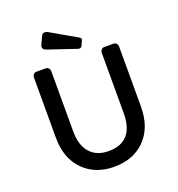

<svg xmlns="http://www.w3.org/2000/svg" viewBox="-169 -1111 1167 1260"><g transform="rotate(-20 414.5 -480.5)"><path d="M413.6 -96.7Q590.8 -96.7 590.8 -298.3V-717.3Q590.8 -730 598.9 -739.3Q606.9 -748.5 618.2 -748.5H685.1Q696.3 -748.5 704.1 -739.3Q711.9 -730 711.9 -717.3V-299.3Q711.9 -148.9 624 -64.5Q543.5 12.7 414.1 12.7Q284.2 12.7 202.6 -67.4Q117.2 -150.9 117.2 -299.3V-717.3Q117.2 -730 125.2 -739.3Q133.3 -748.5 144.5 -748.5H211.4Q222.7 -748.5 230.5 -739.3Q238.3 -730 238.3 -717.3V-298.3Q238.3 -197.3 287.6 -145.5Q333 -96.7 413.6 -96.7ZM253.4 -863.8Q232.4 -871.1 232.4 -889.2Q232.4 -896 236.3 -903.8L262.7 -960Q268.1 -972.7 283 -972.7Q297.9 -972.7 309.6 -964.8L488.8 -861.8Q503.4 -853.5 496.1 -838.9L481 -806.2Q472.7 -789.6 453.1 -796.4Z"/></g></svg>

Font: Capriola
Style: Regular
Weight: 400
Designer: Viktoriya Grabowska
Foundry: Viktoriya Grabowska
Version: Version 1.007